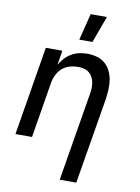

<svg xmlns="http://www.w3.org/2000/svg" viewBox="-103 -824 806 1107"><g transform="rotate(10 300.0 -270.5)"><path d="M326 215 412 -303Q415 -320 415.5 -337.5Q416 -355 413 -371Q410 -387 402 -401.5Q394 -416 381.5 -426Q369 -436 352 -440Q335 -444 318 -444Q294 -444 270 -437.5Q246 -431 226.5 -414.5Q207 -398 195.5 -375Q184 -352 180 -328L126 0H29L115 -520H212L198 -435Q210 -456 227 -474.5Q244 -493 265.5 -505.5Q287 -518 310.5 -523Q334 -528 357 -528Q386 -528 413.5 -520.5Q441 -513 461 -495.5Q481 -478 493 -454Q505 -430 509.5 -402.5Q514 -375 512.5 -346.5Q511 -318 507 -289L423 215ZM297 -600 336 -756H431L374 -600Z"/></g></svg>

Font: Iosevka Medium Extended
Style: Italic
Weight: 500
Width: 7
Italic angle: -9°
Monospace: yes
Designer: Belleve Invis
Foundry: Belleve Invis
Version: Version 32.5.0; ttfautohint (v1.8.4)